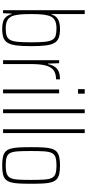

<svg xmlns="http://www.w3.org/2000/svg" viewBox="458 -1241 791 1747"><g transform="rotate(90 853.5 -367.5)"><path d="M243 8Q208 8 181 1Q154 -6 136 -25Q118 -44 108 -78H104L100 0H73V-743H108V-441H112Q120 -469 137 -485.5Q154 -502 180.5 -510Q207 -518 243 -518Q292 -518 322.5 -507Q353 -496 370 -468Q387 -440 393.5 -388Q400 -336 400 -255Q400 -174 393.5 -122.5Q387 -71 370 -42.5Q353 -14 322.5 -3Q292 8 243 8ZM236 -24Q278 -24 303.5 -32Q329 -40 342.5 -63.5Q356 -87 360.5 -133Q365 -179 365 -255Q365 -332 360.5 -378Q356 -424 342.5 -447.5Q329 -471 303.5 -478.5Q278 -486 236 -486Q187 -486 159 -467.5Q131 -449 121 -409Q113 -377 110.5 -342Q108 -307 108 -255Q108 -202 110.5 -168Q113 -134 120 -103Q130 -62 158.5 -43Q187 -24 236 -24Z M528 0V-510H555L559 -408H563Q572 -450 590 -474Q608 -498 636 -508Q664 -518 702 -518V-482Q645 -482 615 -456Q585 -430 574 -380Q563 -330 563 -259V0Z M791 -682V-743H832V-682ZM794 0V-510H829V0Z M975 0V-743H1010V0Z M1156 0V-743H1191V0Z M1486 8Q1439 8 1408.5 1.5Q1378 -5 1360 -21.5Q1342 -38 1333 -68Q1324 -98 1321.5 -143.5Q1319 -189 1319 -254Q1319 -319 1321.5 -365Q1324 -411 1333 -441Q1342 -471 1360 -487.5Q1378 -504 1408.5 -511Q1439 -518 1486 -518Q1532 -518 1562.5 -511Q1593 -504 1611 -487.5Q1629 -471 1638 -441Q1647 -411 1649.5 -365Q1652 -319 1652 -254Q1652 -189 1649.5 -143.5Q1647 -98 1638 -68Q1629 -38 1611 -21.5Q1593 -5 1562.5 1.5Q1532 8 1486 8ZM1485 -24Q1533 -24 1559.5 -33Q1586 -42 1598.5 -66Q1611 -90 1614 -135.5Q1617 -181 1617 -254Q1617 -327 1614 -373Q1611 -419 1599 -443.5Q1587 -468 1560 -477Q1533 -486 1485 -486Q1438 -486 1411 -477Q1384 -468 1372 -443.5Q1360 -419 1357 -373Q1354 -327 1354 -254Q1354 -181 1357 -135.5Q1360 -90 1371.5 -66Q1383 -42 1410 -33Q1437 -24 1485 -24Z"/></g></svg>

Font: Saira Thin Condensed
Style: Regular
Weight: 100
Width: 3
Version: Version 1.101